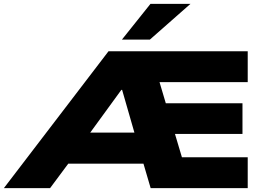

<svg xmlns="http://www.w3.org/2000/svg" viewBox="-79 -969 1367 989"><path d="M-59 0 480 -705H1197V-546H673L729 -592L792 -380L717 -437H1170V-279H752L805 -337L875 -102L797 -159H1197V0H697L640 -194L707 -126H228L318 -187L179 0ZM546 -506 353 -241 323 -286H673L628 -235L550 -506ZM549 -765 696 -949H902L693 -765Z"/></svg>

Font: Nunito Sans 10pt Expanded Black
Style: Regular
Weight: 900
Width: 7
Designer: Vernon Adams
Foundry: Vernon Adams
Version: Version 3.101;gftools[0.9.27]